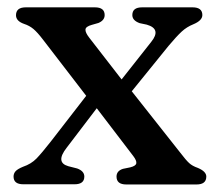

<svg xmlns="http://www.w3.org/2000/svg" viewBox="-20 -490 580 510"><path d="M217 -390 303 -279 381.5 -378.5Q409.5 -413 370 -424.5L351 -428.5Q331.5 -435.5 331.5 -450Q331.5 -470.5 357.5 -470.5H491.5Q517.5 -470.5 517.5 -450Q517.5 -435.5 493.5 -425.5Q476 -418.5 462.5 -406Q449 -393.5 428 -368.5L330 -247.5L458 -85.5Q474 -64.5 482.5 -56.8Q491 -49 505.5 -44Q528 -34.5 528 -21Q528 0 502 0H315.5Q289.5 0 289.5 -21Q289.5 -36 306.5 -41.5L326 -45.5Q340.5 -49 342 -56Q343.5 -63 334 -75.5L237 -202.5L157 -97.5Q126.5 -58.5 161.5 -48.5L185 -42.5Q204 -35.5 204 -21Q204 -0.5 178 -0.5H42Q16 -0.5 16 -21Q16 -29 21.2 -35Q26.5 -41 41 -47Q63 -54.5 77 -69Q91 -83.5 114.5 -113.5L209 -235.5L94 -385Q79.5 -404 68.8 -413Q58 -422 44 -426.5Q22.5 -434 22.5 -449.5Q22.5 -470.5 48.5 -470.5H232Q258 -470.5 258 -450Q258 -436 241.5 -429L224 -424Q207.5 -419.5 207 -411.5Q206.5 -403.5 217 -390Z"/></svg>

Font: Fraunces 9pt Soft
Style: Regular
Weight: 400
Version: Version 1.000;[0bf87f6ff]